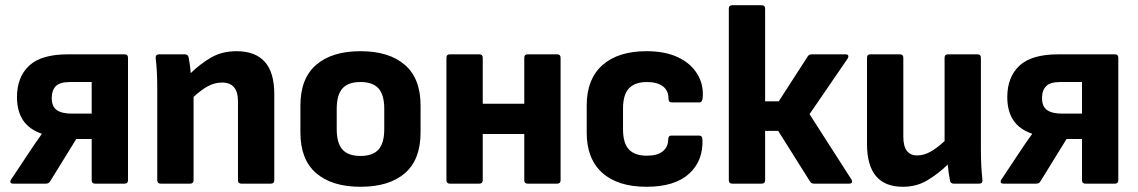

<svg xmlns="http://www.w3.org/2000/svg" viewBox="-20 -703 4357 735"><path d="M31 0Q23 0 20.5 -4Q18 -8 22 -15L91 -119Q102 -136 114.5 -154Q127 -172 140 -190V-191Q91 -208 68 -243Q45 -278 45 -331Q45 -408 91.5 -451.5Q138 -495 240 -495H457Q470 -495 470 -482V-13Q470 0 457 0H344Q331 0 331 -13V-171H272L172 -9Q167 0 156 0ZM255 -268H331V-389H248Q209 -389 193.5 -373Q178 -357 178 -328Q178 -295 197.5 -281.5Q217 -268 255 -268Z M595 0Q582 0 582 -13V-368Q582 -397 580.5 -427Q579 -457 576 -480Q575 -495 589 -495H688Q699 -495 702 -484Q704 -473 706.5 -456.5Q709 -440 710 -423Q747 -459 788.5 -483Q830 -507 886 -507Q957 -507 993.5 -466.5Q1030 -426 1030 -343V-13Q1030 0 1017 0H904Q891 0 891 -13V-315Q891 -387 830 -387Q802 -387 776 -373Q750 -359 721 -332V-13Q721 0 708 0Z M1360 12Q1251 12 1190.5 -40Q1130 -92 1130 -196V-299Q1130 -403 1190.5 -455Q1251 -507 1360 -507Q1469 -507 1529.5 -455Q1590 -403 1590 -299V-196Q1590 -92 1530 -40Q1470 12 1360 12ZM1360 -106Q1407 -106 1429 -130.5Q1451 -155 1451 -209V-286Q1451 -340 1429 -364.5Q1407 -389 1360 -389Q1313 -389 1291 -364.5Q1269 -340 1269 -286V-209Q1269 -155 1291 -130.5Q1313 -106 1360 -106Z M1702 0Q1689 0 1689 -13V-482Q1689 -495 1702 -495H1815Q1828 -495 1828 -482V-306H1987V-482Q1987 -495 2000 -495H2113Q2126 -495 2126 -482V-13Q2126 0 2113 0H2000Q1987 0 1987 -13V-190H1828V-13Q1828 0 1815 0Z M2455 12Q2345 12 2285.5 -41.5Q2226 -95 2226 -195V-300Q2226 -400 2286 -453.5Q2346 -507 2455 -507Q2527 -507 2576 -483.5Q2625 -460 2649.5 -419.5Q2674 -379 2670 -330Q2669 -311 2657 -311H2551Q2539 -311 2539 -326Q2539 -357 2517 -373Q2495 -389 2457 -389Q2411 -389 2388 -365Q2365 -341 2365 -287V-208Q2365 -155 2387.5 -131Q2410 -107 2456 -107Q2497 -107 2517.5 -124Q2538 -141 2538 -169Q2538 -184 2550 -184H2656Q2668 -184 2669 -171Q2673 -88 2618 -38Q2563 12 2455 12Z M3240 -15Q3243 -9 3241 -4.5Q3239 0 3231 0H3097Q3086 0 3081 -8L2959 -202H2909V-13Q2909 0 2896 0H2783Q2770 0 2770 -13V-670Q2770 -683 2783 -683H2896Q2909 -683 2909 -670V-315H2961L3072 -487Q3077 -495 3087 -495H3217Q3225 -495 3227 -490.5Q3229 -486 3225 -479L3079 -266Z M3436 12Q3299 12 3299 -152V-482Q3299 -495 3312 -495H3425Q3438 -495 3438 -482V-180Q3438 -108 3491 -108Q3517 -108 3542.5 -122.5Q3568 -137 3596 -163V-482Q3596 -495 3609 -495H3722Q3735 -495 3735 -482V-127Q3735 -97 3736.5 -68.5Q3738 -40 3741 -13Q3742 0 3728 0H3631Q3619 0 3617 -11Q3611 -40 3608 -73Q3572 -38 3530.5 -13Q3489 12 3436 12Z M3822 0Q3814 0 3811.5 -4Q3809 -8 3813 -15L3882 -119Q3893 -136 3905.5 -154Q3918 -172 3931 -190V-191Q3882 -208 3859 -243Q3836 -278 3836 -331Q3836 -408 3882.5 -451.5Q3929 -495 4031 -495H4248Q4261 -495 4261 -482V-13Q4261 0 4248 0H4135Q4122 0 4122 -13V-171H4063L3963 -9Q3958 0 3947 0ZM4046 -268H4122V-389H4039Q4000 -389 3984.5 -373Q3969 -357 3969 -328Q3969 -295 3988.5 -281.5Q4008 -268 4046 -268Z"/></svg>

Font: Sofia Sans ExtraBold
Style: Regular
Weight: 800
Designer: Botio Nikoltchev, Ani Petrova
Foundry: lettersoup
Version: Version 4.101; ttfautohint (v1.8.4.7-5d5b)